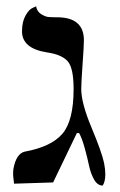

<svg xmlns="http://www.w3.org/2000/svg" viewBox="-20 -574 375 600"><path d="M233.9 -295.9Q233.9 -252 265.9 -175.5Q297.9 -99.1 305.2 -64.9Q309.1 -44.9 309.1 -29.8Q309.1 -5.9 300.8 5.9Q284.7 5.9 273.9 -13.2Q263.2 -32.2 258.1 -57.1Q252.9 -82 244.4 -112.5Q235.8 -143.1 227.1 -158.2H220.2L146 -3.9L23.9 0Q23.9 -2 22.5 -12.5Q21 -22.9 21 -30.8Q21 -40.5 22 -46.9Q30.8 -93.8 57.1 -100.1Q140.1 -115.2 175 -156Q210 -196.8 210 -295.9Q210 -362.8 190.9 -383.3Q171.9 -403.8 127 -410.2Q48.8 -422.4 48.8 -476.1Q48.8 -505.9 59.8 -525.4Q70.8 -544.9 82 -549.3L92.8 -554.2Q95.7 -538.1 108.4 -530Q121.1 -522 130.6 -521Q140.1 -520 158.2 -520Q242.2 -520 242.2 -448.2Q242.2 -430.2 238 -372.6Q233.9 -314.9 233.9 -295.9Z"/></svg>

Font: Linux Libertine Initials
Style: Initials
Weight: 400
Designer: Philipp H. Poll
Foundry: Philipp H. Poll
Version: Version 5.0.6